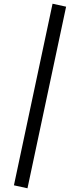

<svg xmlns="http://www.w3.org/2000/svg" viewBox="-20 -728 432 1034"><path d="M263 -708 336 -692 128 286 55 270Z"/></svg>

Font: Ysabeau Infant Semibold
Style: Italic
Weight: 600
Italic angle: -12°
Designer: Christian Thalmann (Catharsis Fonts)
Version: Version 0.003